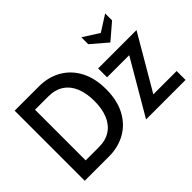

<svg xmlns="http://www.w3.org/2000/svg" viewBox="-126 -1045 1356 1356"><g transform="rotate(-45 552.0 -367.0)"><path d="M72.5 0V-700H315Q408.5 -700 481.2 -658.5Q554 -617 595.5 -538.8Q637 -460.5 637 -350Q637 -239.5 595.5 -161.2Q554 -83 481.2 -41.5Q408.5 0 315 0ZM179 -97H310.5Q379.5 -97 426 -127.8Q472.5 -158.5 496 -215.5Q519.5 -272.5 519.5 -350Q519.5 -427.5 496 -484.5Q472.5 -541.5 426 -572.2Q379.5 -603 310.5 -603H179ZM685 0 947.5 -449 955.5 -405H700.5V-494H1083.5L821 -45L811 -89H1079.5V0ZM891 -562.5 772 -664.5V-733.5L891 -658L1010 -733.5V-664.5Z"/></g></svg>

Font: Cabin SemiCondensedMedium
Style: Regular
Weight: 500
Width: 4
Designer: Pablo Impallari
Foundry: Pablo Impallari. http://www.impallari.com Igino Marini. http://www.ikern.com
Version: Version 3.001